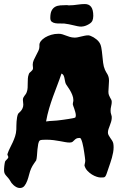

<svg xmlns="http://www.w3.org/2000/svg" viewBox="-28 -898 623 955"><path d="M535.2 -186Q536.1 -181.6 536.6 -176.5Q537.1 -171.4 537.1 -166Q537.1 -153.3 534.7 -139.9Q532.2 -126.5 528.6 -113.3Q524.9 -100.1 520.8 -88.1Q516.6 -76.2 513.2 -65.9Q506.3 -45.9 502.9 -35.6Q499.5 -25.4 496.1 -20.8Q492.7 -16.1 487.5 -15.6Q482.4 -15.1 472.2 -15.1Q464.8 -15.1 453.1 -18.8Q441.4 -22.5 429.2 -30Q417 -37.6 406.5 -48.8Q396 -60.1 392.1 -75.2Q392.1 -78.1 394 -85Q396 -91.8 396 -100.1Q395.5 -105.5 394.3 -115.7Q393.1 -126 391.1 -138.4Q389.2 -150.9 387 -163.8Q384.8 -176.8 381.8 -187.5Q378.9 -198.2 375.7 -205.1Q372.6 -211.9 369.1 -211.9Q356.4 -211.9 350.8 -208.3Q345.2 -204.6 341.3 -200.4Q337.4 -196.3 332.8 -192.6Q328.1 -189 317.9 -189Q308.1 -189 296.4 -191.2Q284.7 -193.4 270.3 -196Q255.9 -198.7 238.8 -200.9Q221.7 -203.1 201.2 -203.1Q190.4 -203.1 181.6 -202.4Q172.9 -201.7 169.9 -199.2Q164.6 -194.8 162.1 -182.1Q159.7 -169.4 158.2 -154.1Q156.7 -138.7 155.8 -123.8Q154.8 -108.9 151.9 -100.1Q150.9 -98.6 147.9 -94.5Q145 -90.3 141.1 -84.7Q137.2 -79.1 133.3 -72.5Q129.4 -65.9 127 -60.1Q121.1 -46.9 116.9 -30Q112.8 -13.2 107.2 1.7Q101.6 16.6 93.3 26.9Q85 37.1 70.8 37.1Q61.5 37.1 53.5 32.7Q45.4 28.3 39.3 22.7Q33.2 17.1 29.3 12Q25.4 6.8 24.9 4.9Q19 -5.4 13.4 -12Q7.8 -18.6 2.9 -23.9Q-2 -29.3 -4.9 -35.4Q-7.8 -41.5 -7.8 -50.8Q-7.8 -54.2 -7.6 -60.1Q-7.3 -65.9 -6.6 -72.3Q-5.9 -78.6 -4.9 -84.5Q-3.9 -90.3 -2.9 -94.2Q-2 -96.7 0.7 -99.4Q3.4 -102.1 6.1 -105Q8.8 -107.9 11 -110.6Q13.2 -113.3 13.2 -116.2Q13.2 -120.1 11 -123.5Q8.8 -127 8.8 -130.9Q8.8 -131.8 9.3 -132.3Q9.8 -132.8 9.8 -133.8Q14.6 -148.4 21.7 -162.1Q28.8 -175.8 35.4 -190.2Q42 -204.6 47.1 -220Q52.2 -235.4 53.2 -253.9Q53.2 -262.7 53.5 -272.9Q53.7 -283.2 54.4 -293.7Q55.2 -304.2 56.9 -314.2Q58.6 -324.2 62 -332Q62.5 -333.5 66.7 -336.9Q70.8 -340.3 75.7 -345.9Q80.6 -351.6 84.2 -359.6Q87.9 -367.7 87.9 -377.9Q87.9 -383.3 86.9 -389.2Q85.9 -395 85.9 -400.9Q85.9 -407.7 88.1 -412.4Q90.3 -417 93.5 -421.1Q96.7 -425.3 99.9 -429.7Q103 -434.1 105 -439.9Q108.9 -450.2 109.4 -461.7Q109.9 -473.1 109.9 -484.6Q109.9 -496.1 110.6 -507.3Q111.3 -518.6 115.2 -528.8Q116.2 -533.2 119.6 -536.4Q123 -539.6 126.7 -542.7Q130.4 -545.9 133.3 -549.8Q136.2 -553.7 136.2 -559.1Q136.2 -563 135.5 -567.1Q134.8 -571.3 134.8 -576.2Q134.8 -587.4 139.9 -599.1Q145 -610.8 151.4 -622.3Q157.7 -633.8 162.8 -644.8Q168 -655.8 168 -665V-674.8Q168 -684.1 175.5 -693.8Q183.1 -703.6 196.3 -711.7Q209.5 -719.7 226.8 -724.9Q244.1 -730 263.2 -730Q273.9 -730 282.5 -727.3Q291 -724.6 299.8 -721.2Q308.6 -717.8 318.8 -714.6Q329.1 -711.4 342.8 -710.9Q350.6 -710.9 359.1 -712.6Q367.7 -714.4 376.5 -716.6Q385.3 -718.8 394 -720.5Q402.8 -722.2 411.1 -722.2Q415.5 -722.2 422.6 -719.5Q429.7 -716.8 437.3 -712.4Q444.8 -708 451.9 -702.1Q459 -696.3 463.9 -689.9Q472.7 -678.7 475.8 -661.6Q479 -644.5 480.7 -625Q482.4 -605.5 484.9 -585.9Q487.3 -566.4 494.1 -550.8Q496.6 -544.4 500 -539.3Q503.4 -534.2 506.6 -528.3Q509.8 -522.5 512 -514.9Q514.2 -507.3 514.2 -496.1Q514.2 -482.4 512.7 -468.5Q511.2 -454.6 511.2 -441.9Q511.2 -431.6 513.9 -424.8Q516.6 -418 519.5 -412.8Q522.5 -407.7 525.1 -402.8Q527.8 -397.9 527.8 -391.1Q527.8 -381.8 524.9 -370.1Q522 -358.4 522 -347.2Q522 -336.4 525.4 -327.6Q528.8 -318.8 527.8 -310.1Q527.3 -300.8 524.4 -291.5Q521.5 -282.2 518.1 -273.4Q514.6 -264.6 511.7 -255.9Q508.8 -247.1 508.8 -238.8Q508.8 -231.9 512.2 -225.6Q515.6 -219.2 520 -212.9Q524.4 -206.5 528.8 -200Q533.2 -193.4 535.2 -186ZM346.2 -313Q349.1 -317.4 349.1 -324.2Q349.1 -331.1 346.7 -339.8Q344.2 -348.6 341.6 -356.7Q338.9 -364.7 336.4 -371.1Q334 -377.4 334 -379.9Q334 -384.8 335.4 -389.6Q336.9 -394.5 336.9 -399.9Q336.9 -412.6 331.5 -425.8Q326.2 -439 319.6 -450Q313 -460.9 307.1 -469Q301.3 -477.1 299.8 -480Q296.4 -487.8 295.2 -495.8Q293.9 -503.9 292.2 -511.2Q290.5 -518.6 287.6 -523.9Q284.7 -529.3 277.8 -532.2Q268.1 -502.9 257.1 -474.6Q246.1 -446.3 235.6 -417.2Q225.1 -388.2 216.1 -357.7Q207 -327.1 201.2 -293.9Q218.3 -296.4 236.3 -297.1Q254.4 -297.9 274.9 -300.8Q277.8 -301.3 289.1 -302.7Q300.3 -304.2 312.7 -306.2Q325.2 -308.1 335.2 -310.1Q345.2 -312 346.2 -313ZM431.2 -793.9Q427.2 -786.6 419.9 -781.5Q412.6 -776.4 404.5 -772.7Q396.5 -769 388.9 -767.3Q381.3 -765.6 377 -765.6Q367.2 -765.6 356.9 -767.8Q346.7 -770 336.2 -772.5Q325.7 -774.9 314.5 -777.3Q303.2 -779.8 292 -780.8Q282.7 -781.7 270.5 -781.2Q258.3 -780.8 247.6 -782.5Q236.8 -784.2 229.5 -789.8Q222.2 -795.4 222.2 -808.6Q222.2 -832 228.5 -844.7Q234.9 -857.4 245.8 -863.8Q256.8 -870.1 272 -871.3Q287.1 -872.6 305.2 -872.6Q308.1 -871.6 311.8 -871.6Q315.4 -871.6 319.3 -871.6Q335.9 -871.6 356.7 -874.8Q377.4 -877.9 394 -877.9Q414.6 -877.9 425.3 -863.8Q436 -849.6 436 -818.8Q436 -805.2 431.2 -793.9Z"/></svg>

Font: Freckle Face
Style: Regular
Weight: 400
Designer: Astigmatic (AOETI)
Foundry: Astigmatic (AOETI)
Version: Version 1.000